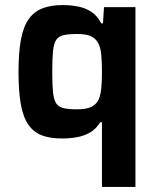

<svg xmlns="http://www.w3.org/2000/svg" viewBox="-20 -538 626 757"><path d="M382 199V-56H375Q359 -30 336.5 -16.5Q314 -3 285.5 2.5Q257 8 224 8Q177 8 144.5 -4.5Q112 -17 91.5 -47Q71 -77 62 -127.5Q53 -178 53 -254Q53 -331 62.5 -382Q72 -433 93 -462.5Q114 -492 147 -505Q180 -518 227 -518Q258 -518 287 -512.5Q316 -507 340 -491.5Q364 -476 379 -446H386L390 -510H514V199ZM284 -107Q321 -107 341 -117Q361 -127 370 -148Q377 -166 379.5 -192.5Q382 -219 382 -255Q382 -295 379 -324.5Q376 -354 365 -372Q354 -389 335.5 -396.5Q317 -404 284 -404Q251 -404 231 -399.5Q211 -395 201.5 -380.5Q192 -366 189 -336Q186 -306 186 -255Q186 -204 189 -174.5Q192 -145 201.5 -130.5Q211 -116 231 -111.5Q251 -107 284 -107Z"/></svg>

Font: Saira Thin SemiBold
Style: Regular
Weight: 600
Version: Version 1.101